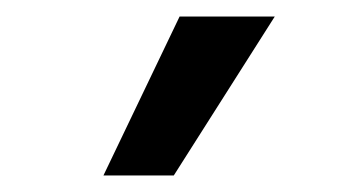

<svg xmlns="http://www.w3.org/2000/svg" viewBox="-20 -768 440 232"><path d="M105 -556 197 -748H312L190 -556Z"/></svg>

Font: Host Grotesk Light SemiBold
Style: Regular
Weight: 600
Version: Version 1.003